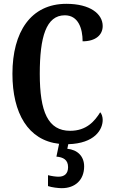

<svg xmlns="http://www.w3.org/2000/svg" viewBox="-20 -744 591 1004"><path d="M303 240C373 240 420 197 420 126C420 73 385 39 332 34L337 10C475 6 517 -66 517 -117C517 -132 512 -149 504 -157C475 -110 432 -60 347 -60C231 -60 188 -159 188 -358C188 -550 221 -664 319 -664C390 -664 412 -594 412 -528C481 -528 517 -562 517 -608C517 -671 452 -724 327 -724C141 -724 45 -577 45 -358C45 -152 127 -10 289 8L275 75C310 78 336 91 336 130C336 164 317 180 286 180C272 180 250 177 231 172V229C250 236 286 240 303 240Z"/></svg>

Font: Noto Serif Bengali ExtraCondensed
Style: Bold
Weight: 700
Width: 2
Designer: Juan Bruce, Universal Thirst, Indian Type Foundry and the Monotype Design Team.
Foundry: Monotype Imaging Inc.
Version: Version 2.003